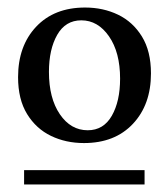

<svg xmlns="http://www.w3.org/2000/svg" viewBox="-20 -730 445 510"><path d="M364 -278V-240H44V-278ZM206 -710Q254 -710 293.5 -691Q333 -672 357 -633Q381 -594 381 -535Q381 -452 333 -401Q285 -350 203 -350Q155 -350 115.5 -369Q76 -388 52 -427Q28 -466 28 -525Q28 -608 76 -659Q124 -710 206 -710ZM213 -384Q255 -384 277 -422.5Q299 -461 299 -521Q299 -591 269.5 -633.5Q240 -676 196 -676Q154 -676 132 -637.5Q110 -599 110 -539Q110 -469 139 -426.5Q168 -384 213 -384Z"/></svg>

Font: Minipax
Style: Regular
Weight: 400
Designer: Raphaël Ronot
Foundry: Velvetyne Type Foundry
Version: Version 1.000